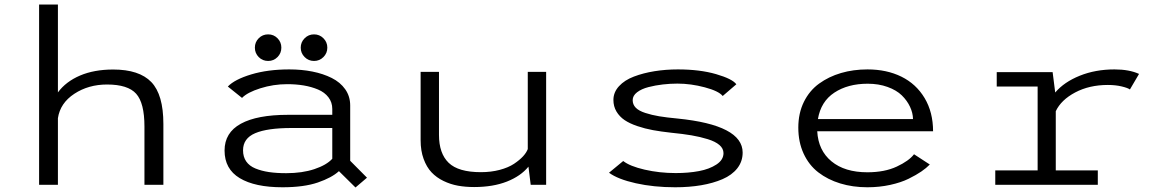

<svg xmlns="http://www.w3.org/2000/svg" viewBox="-20 -820 5140 852"><path d="M153.5 0V-800H237V-410Q272.5 -458 335.2 -484.8Q398 -511.5 482 -511.5Q598 -511.5 651.5 -455.8Q705 -400 705 -270V0H621V-258.5Q621 -363 584.2 -404Q547.5 -445 455 -445Q372.5 -445 309.8 -403.8Q247 -362.5 237 -295.5V0Z M1170 -549.5Q1145 -549.5 1128 -566.8Q1111 -584 1111 -608.5Q1111 -633 1128 -650.2Q1145 -667.5 1170 -667.5Q1194.5 -667.5 1211.5 -650.2Q1228.5 -633 1228.5 -608.5Q1228.5 -584 1211.5 -566.8Q1194.5 -549.5 1170 -549.5ZM1415.2 -566.8Q1398 -549.5 1373.5 -549.5Q1349 -549.5 1331.8 -566.8Q1314.5 -584 1314.5 -608.5Q1314.5 -633 1331.8 -650.2Q1349 -667.5 1373.5 -667.5Q1398 -667.5 1415.2 -650.2Q1432.5 -633 1432.5 -608.5Q1432.5 -584 1415.2 -566.8ZM1263.5 -512Q1318.5 -512 1366.2 -502.5Q1414 -493 1452 -474Q1490 -455 1512 -423.8Q1534 -392.5 1534 -352V-106.5L1608.5 -31.5L1557.5 12L1484 -60.5Q1452.5 -31.5 1390.5 -10.2Q1328.5 11 1233.5 11Q1111 11 1043.8 -29.5Q976.5 -70 976.5 -152Q976.5 -231.5 1048.8 -271Q1121 -310.5 1258 -310.5H1454.5V-336.5Q1454.5 -366 1437.5 -388.2Q1420.5 -410.5 1391.2 -422.8Q1362 -435 1327.8 -440.8Q1293.5 -446.5 1254.5 -446.5Q1193 -446.5 1135.2 -428.2Q1077.5 -410 1054 -385.5L991 -436Q1021 -467.5 1094.8 -489.8Q1168.5 -512 1263.5 -512ZM1250 -51.5Q1321 -51.5 1375 -69.5Q1429 -87.5 1454.5 -115.5V-252H1274.5Q1166.5 -252 1112.5 -229Q1058.5 -206 1058.5 -153Q1058.5 -124 1072.5 -103.8Q1086.5 -83.5 1113.2 -72.5Q1140 -61.5 1173.2 -56.5Q1206.5 -51.5 1250 -51.5Z M2084 10Q2045.5 10 2012.2 4Q1979 -2 1948 -17Q1917 -32 1895 -55.2Q1873 -78.5 1859.8 -114.8Q1846.5 -151 1846.5 -197.5V-501H1928V-221.5Q1928 -139 1971 -97.5Q2014 -56 2114 -56Q2159 -56 2197.5 -66.2Q2236 -76.5 2260.8 -93Q2285.5 -109.5 2300.8 -126Q2316 -142.5 2322 -158.5V-501H2403.5V0H2335L2325 -80.5Q2291 -38.5 2229.2 -14.2Q2167.5 10 2084 10Z M2976 11Q2881 11 2801.5 -6.8Q2722 -24.5 2682.5 -53.5L2745.5 -105.5Q2774.5 -82.5 2840.5 -67.2Q2906.5 -52 2978.5 -52Q3035.5 -52 3081.8 -60.8Q3128 -69.5 3159.2 -90Q3190.5 -110.5 3190.5 -140.5Q3190.5 -161 3172.5 -176.5Q3154.5 -192 3120.5 -202.5Q3086.5 -213 3048.2 -219.5Q3010 -226 2958.5 -231Q2913 -236 2877.5 -242.5Q2842 -249 2808 -260.5Q2774 -272 2751.5 -287.2Q2729 -302.5 2715.5 -325.2Q2702 -348 2702 -376.5Q2702 -410.5 2726.8 -437.5Q2751.5 -464.5 2793 -480.2Q2834.5 -496 2884.2 -504Q2934 -512 2988 -512Q3085.5 -512 3157.8 -491Q3230 -470 3247.5 -446L3187 -394Q3169.5 -416 3107.5 -432.5Q3045.5 -449 2986 -449Q2953.5 -449 2921 -445.2Q2888.5 -441.5 2857.5 -433.5Q2826.5 -425.5 2807 -410.5Q2787.5 -395.5 2787.5 -375.5Q2787.5 -356 2801.2 -342Q2815 -328 2843.5 -318.8Q2872 -309.5 2905.2 -304Q2938.5 -298.5 2986.5 -294Q3275.5 -265 3275.5 -143Q3275.5 -103.5 3251.8 -73.2Q3228 -43 3186.2 -25Q3144.5 -7 3091.5 2Q3038.5 11 2976 11Z M4106 -90Q4091 -74.5 4068.5 -59Q4046 -43.5 4012 -26.8Q3978 -10 3930 0.5Q3882 11 3829 11Q3764 11 3708.5 -6Q3653 -23 3611.2 -55.2Q3569.5 -87.5 3546 -138.5Q3522.5 -189.5 3522.5 -253.5Q3522.5 -317.5 3547.2 -367.8Q3572 -418 3614.8 -449Q3657.5 -480 3712 -496Q3766.5 -512 3829.5 -512Q3914.5 -512 3980 -479.8Q4045.5 -447.5 4083 -384.8Q4120.5 -322 4120.5 -237.5H3606.5Q3611 -152.5 3669.8 -104Q3728.5 -55.5 3829 -55.5Q3905.5 -55.5 3959.5 -80.8Q4013.5 -106 4036 -135.5ZM3830.5 -448.5Q3742.5 -448.5 3682.5 -409Q3622.5 -369.5 3609.5 -291.5H4031.5Q4031 -319 4018.2 -346.2Q4005.5 -373.5 3981.8 -396.8Q3958 -420 3918.5 -434.2Q3879 -448.5 3830.5 -448.5Z M4665 -64H4851.5V0H4396.5V-64H4584.5V-436H4403V-500H4651L4662.5 -409.5Q4702 -456 4771.5 -484Q4841 -512 4925.5 -512Q4991 -512 5034.5 -492L4994 -423Q4984.5 -430 4957.2 -436.5Q4930 -443 4896 -443Q4814 -443 4751.2 -409.8Q4688.5 -376.5 4665 -326.5Z"/></svg>

Font: League Mono Wide Light
Style: Regular
Weight: 300
Width: 8
Designer: Tyler Finck
Foundry: The League of Moveable Type / Tyler Finck
Version: Version 2.210